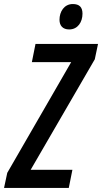

<svg xmlns="http://www.w3.org/2000/svg" viewBox="-61 -932 506 952"><path d="M282 -786C325 -786 348 -823 348 -864C348 -896 333 -912 300 -912C257 -912 234 -874 234 -834C234 -805 250 -786 282 -786ZM-41 0H280L298 -90H91L409 -638L425 -714H115L97 -624H292L-25 -75Z"/></svg>

Font: Noto Sans UI Condensed Medium
Style: Italic
Weight: 500
Width: 3
Italic angle: -12°
Designer: Monotype Design Team
Foundry: Monotype Imaging Inc.
Version: Version 1.901